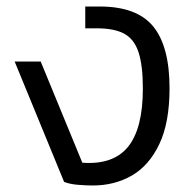

<svg xmlns="http://www.w3.org/2000/svg" viewBox="-20 -560 591 590"><path d="M265 10Q246 10 220.5 8Q195 6 177 -1L25 -371H105L233 -60Q328 -53 373.5 -109Q419 -165 419 -288Q419 -358 406 -398.5Q393 -439 362.5 -456Q332 -473 277 -473H242V-540H286Q401 -540 451 -478.5Q501 -417 501 -289Q501 -183 469.5 -117Q438 -51 385 -20.5Q332 10 265 10Z"/></svg>

Font: Kanit Light
Style: Regular
Weight: 300
Designer: Katatrad Team
Foundry: CadsonDemak
Version: Version 2.000; ttfautohint (v1.8.3)